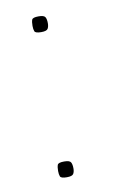

<svg xmlns="http://www.w3.org/2000/svg" viewBox="-56 -428 271 456"><g transform="rotate(-10 80.0 -200.0)"><path d="M69 -356Q55 -356 53 -361Q51 -366 51 -374Q51 -384 53 -389Q55 -394 69 -394Q82 -394 85 -389Q88 -384 88 -374Q88 -366 85 -361Q82 -356 69 -356ZM69 -6Q55 -6 53 -11Q51 -16 51 -24Q51 -34 53 -39Q55 -44 69 -44Q82 -44 85 -39Q88 -34 88 -24Q88 -16 85 -11Q82 -6 69 -6Z"/></g></svg>

Font: Smooch Sans Thin ExtraLight
Style: Regular
Weight: 250
Version: Version 1.010